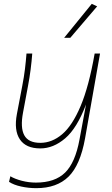

<svg xmlns="http://www.w3.org/2000/svg" viewBox="-20 -770 581 1000"><path d="M169 210Q129 210 90 201.5Q51 193 27 177L34 148Q57 162 93.5 171.5Q130 181 167 181Q266 181 319 129Q372 77 394 -43L428 -226Q381 -102 319.5 -49.5Q258 3 190 3Q115 3 83.5 -44Q52 -91 68 -176L96 -323Q105 -369 110 -410.5Q115 -452 118 -491H148Q145 -451 139.5 -408Q134 -365 126 -323L100 -184Q85 -105 106.5 -65.5Q128 -26 190 -26Q251 -26 304 -71Q357 -116 400 -218Q443 -320 473 -491H501L423 -49Q398 90 337 150Q276 210 169 210ZM314 -573 458 -750 486 -737 346 -573Z"/></svg>

Font: Livvic Thin
Style: Italic
Weight: 250
Italic angle: -10°
Designer: Jacques Le Bailly, Baron von Fonthausen
Version: Version 1.001; ttfautohint (v1.8.2)